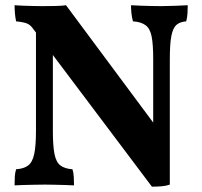

<svg xmlns="http://www.w3.org/2000/svg" viewBox="-20 -699 766 727"><path d="M560.1 -234.9V-475.1Q560.1 -530.8 554.2 -560.8Q548.3 -590.8 531.2 -603.5Q514.2 -616.2 483.4 -618.2Q479 -634.8 477.5 -650.4Q476.1 -666 476.1 -679.2Q491.2 -678.2 511.7 -677.5Q532.2 -676.8 553.2 -676.3Q574.2 -675.8 590.3 -675.8Q613.3 -675.8 642.8 -677Q672.4 -678.2 690.9 -679.2Q690.9 -664.1 689.9 -648.4Q689 -632.8 685.1 -618.2Q660.2 -616.2 647.2 -604Q634.3 -591.8 628.7 -562Q623 -532.2 623 -475.1V0Q609.4 4.9 592.3 6.3Q575.2 7.8 555.2 7.8L180.2 -490.7V-203.1Q180.2 -147 186.3 -116Q192.4 -85 208.7 -72.5Q225.1 -60.1 254.4 -58.1Q258.3 -45.9 259.3 -30Q260.3 -14.2 260.3 2.9Q246.1 2 226.1 1.5Q206.1 1 186 0.5Q166 0 150.4 0Q134.3 0 111.8 0.5Q89.4 1 68.4 1.5Q47.4 2 35.2 2.9Q35.2 -16.1 36.1 -31Q37.1 -45.9 41 -58.1Q70.3 -60.1 86.7 -72.5Q103 -85 109.6 -116Q116.2 -147 116.2 -203.1V-575.7L106.9 -587.9Q96.2 -604 83.3 -609.6Q70.3 -615.2 41 -618.2Q38.1 -631.8 36.6 -647.9Q35.2 -664.1 35.2 -679.2Q46.4 -678.2 65.7 -677.5Q85 -676.8 105 -676.3Q125 -675.8 139.2 -675.8Q162.1 -675.8 188.2 -676.3Q214.4 -676.8 230 -679.2Z"/></svg>

Font: Abu Sayed
Style: Regular
Weight: 400
Designer: Jayed Ahsan Saad
Foundry: Codepotro
Version: Codepotro Abu Sayed;Version 0.800